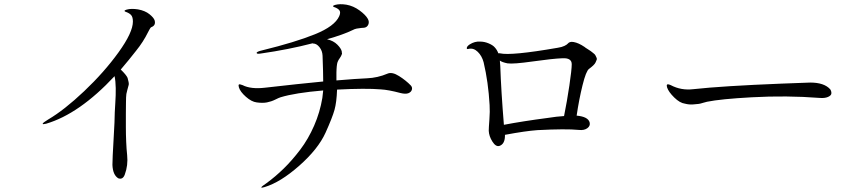

<svg xmlns="http://www.w3.org/2000/svg" viewBox="-20 -807 4040 900"><path d="M705 -711Q711 -688 690 -680Q685 -678 680 -667.5Q675 -657 662.5 -634.5Q650 -612 634 -590Q633 -588 617.5 -568.5Q602 -549 584 -526.5Q566 -504 546 -481Q572 -456 578 -442Q585 -418 583.5 -410Q582 -402 576.5 -384Q571 -366 571 -350Q571 -348 570.5 -325Q570 -302 570 -274Q570 -246 570 -212Q570 -178 571.5 -142.5Q573 -107 576 -80Q581 -32 565 11Q556 36 535 29Q509 14 507 -34Q507 -63 512.5 -155Q518 -247 518 -281Q518 -289 520.5 -325Q523 -361 522.5 -394Q522 -427 517 -450Q352 -273 196 -227Q179 -223 180 -227Q181 -232 206 -247Q281 -291 374.5 -379.5Q468 -468 535.5 -561.5Q603 -655 603 -706Q603 -727 594.5 -736.5Q586 -746 568 -752Q557 -757 574 -762Q595 -768 627 -763Q660 -757 680.5 -740.5Q701 -724 705 -711Z M1906 -406Q1914 -397 1910.5 -386Q1907 -375 1894 -370Q1881 -365 1857 -371Q1801 -386 1765 -388Q1695 -394 1560 -387Q1558 -328 1548 -292Q1538 -256 1506 -185Q1471 -108 1382.5 -30Q1294 48 1220 70Q1204 75 1205 71Q1206 67 1230 51Q1271 21 1310 -17Q1349 -55 1387 -105Q1425 -155 1452.5 -218Q1480 -281 1491 -348Q1493 -361 1495 -383Q1364 -372 1295 -351Q1288 -349 1270 -340Q1252 -331 1231.5 -327Q1211 -323 1183 -327Q1159 -330 1132.5 -353.5Q1106 -377 1100 -397Q1097 -407 1099.5 -410.5Q1102 -414 1117 -408Q1156 -388 1223 -396Q1380 -414 1495 -425Q1495 -466 1492 -546Q1491 -569 1477.5 -586Q1464 -603 1448 -603Q1446 -603 1445 -604Q1334 -575 1202 -556Q1183 -553 1183 -559Q1183 -565 1209 -571Q1364 -609 1456.5 -646.5Q1549 -684 1570 -731Q1578 -749 1571 -758.5Q1564 -768 1546 -774Q1534 -779 1551 -784Q1572 -790 1604 -785Q1637 -779 1665.5 -758Q1694 -737 1704 -719Q1712 -705 1706.5 -692Q1701 -679 1687 -677Q1685 -677 1673.5 -676Q1662 -675 1652 -673Q1642 -671 1633 -666Q1590 -645 1513 -623Q1543 -616 1561 -598Q1579 -580 1582 -566Q1582 -560 1583 -558Q1584 -556 1581.5 -550.5Q1579 -545 1578 -543Q1577 -541 1573 -535Q1569 -529 1567 -526Q1565 -522 1563 -517.5Q1561 -513 1560 -506.5Q1559 -500 1558.5 -495.5Q1558 -491 1557.5 -481.5Q1557 -472 1557 -467Q1557 -462 1557 -449Q1557 -436 1557 -430Q1651 -438 1700 -440Q1750 -442 1797 -462Q1818 -471 1850.5 -450.5Q1883 -430 1906 -406Z M2741 -484Q2727 -474 2710.5 -407Q2694 -340 2683 -265Q2737 -260 2744 -233Q2748 -217 2733 -206Q2718 -195 2693 -198Q2633 -204 2499 -197Q2443 -193 2347 -175Q2348 -132 2321 -123Q2304 -118 2288 -143.5Q2272 -169 2271 -194Q2271 -207 2274 -246Q2277 -285 2275 -315Q2269 -422 2247 -515Q2239 -545 2219.5 -564Q2200 -583 2177 -578Q2168 -575 2168 -581Q2168 -590 2182 -599Q2206 -614 2231 -612Q2251 -612 2271 -603.5Q2291 -595 2300 -584Q2310 -573 2316 -557Q2319 -558 2324 -557Q2375 -545 2594 -583Q2614 -586 2626 -592Q2638 -598 2641.5 -602.5Q2645 -607 2651.5 -609.5Q2658 -612 2669 -610Q2692 -606 2720 -587Q2723 -584 2734.5 -577Q2746 -570 2749 -567.5Q2752 -565 2760.5 -558.5Q2769 -552 2770.5 -548.5Q2772 -545 2775.5 -538.5Q2779 -532 2777 -527Q2775 -522 2772 -515Q2769 -508 2760.5 -500Q2752 -492 2741 -484ZM2342 -222Q2431 -239 2546 -254Q2590 -261 2624 -263Q2638 -332 2649 -406.5Q2660 -481 2660 -506Q2660 -536 2617 -534Q2569 -532 2477.5 -519Q2386 -506 2359 -510Q2334 -515 2323 -523Q2325 -505 2325 -498Q2329 -381 2342 -222Z M3124 -408Q3173 -382 3230 -389Q3367 -404 3643 -415Q3762 -420 3778 -420Q3844 -420 3872 -388Q3878 -378 3877 -368.5Q3876 -359 3861 -352.5Q3846 -346 3822 -348Q3667 -360 3504 -351Q3358 -343 3294 -330Q3288 -329 3275.5 -325Q3263 -321 3255.5 -320Q3248 -319 3229 -317.5Q3210 -316 3191 -321Q3167 -324 3140.5 -350Q3114 -376 3107 -397Q3104 -407 3107 -410.5Q3110 -414 3124 -408Z"/></svg>

Font: TsukuhouMincho
Style: Regular
Weight: 400
Designer: Iose
Foundry: Typographish
Version: Version 1.001; ttfautohint (v1.8.3)